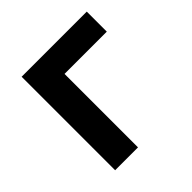

<svg xmlns="http://www.w3.org/2000/svg" viewBox="-142 -626 742 742"><g transform="rotate(-45 229.0 -255.5)"><path d="M78 0V-511H434V-401.5H203V0Z"/></g></svg>

Font: Undotted
Style: Bold
Weight: 700
Designer: Delve Withrington, Dave Bailey, Thomas Jockin
Foundry: Delve Fonts LLC
Version: Version 4.000